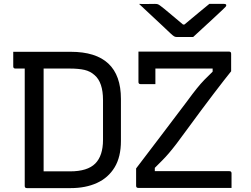

<svg xmlns="http://www.w3.org/2000/svg" viewBox="-20 -966 1290 986"><path d="M972 -776H887Q880 -776 874 -779.5Q868 -783 854 -796Q843 -807 815.5 -832.5Q788 -858 755 -889Q722 -920 694 -946Q712 -945 734.5 -945.5Q757 -946 775 -946Q786 -946 791 -944Q796 -942 804 -936Q819 -925 848.5 -900Q878 -875 920 -840H927Q968 -874 999 -900Q1030 -926 1055 -946H1130Q1142 -946 1142 -939Q1142 -935 1138 -930.5Q1134 -926 1119 -912Q1102 -896 1074 -870Q1046 -844 1017.5 -818Q989 -792 972 -776ZM778 -534H702Q691 -534 691 -545V-701H1156Q1167 -701 1167 -690V-600Q1137 -563 1077.5 -485Q1018 -407 939 -299Q908 -256 886.5 -228Q865 -200 847.5 -179.5Q830 -159 813 -142Q796 -125 775 -104V-87H1158Q1169 -87 1169 -76V-1H690Q679 -1 679 -12V-101Q741 -183 804.5 -266Q868 -349 940 -445Q970 -486 990.5 -511.5Q1011 -537 1029.5 -556Q1048 -575 1072 -598V-614H778ZM343 -700Q601 -700 601 -458V-242Q601 -160 568.5 -106.5Q536 -53 478 -26.5Q420 0 343 0H118Q107 0 107 -11V-614H59Q48 -614 48 -625V-700ZM204 -86H340Q429 -86 469 -126Q509 -166 509 -248V-452Q509 -543 466 -580Q444 -600 414 -607Q384 -614 336 -614H204Z"/></svg>

Font: Recursive Sn Lnr St
Style: Regular
Weight: 400
Version: Version 1.079;hotconv 1.0.112;makeotfexe 2.5.65598; ttfautoh